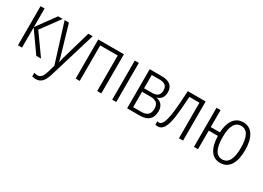

<svg xmlns="http://www.w3.org/2000/svg" viewBox="-18 -1281 3094 2262"><g transform="rotate(30 1529.0 -150.5)"><path d="M375 -532 189 -279 388 0H323L129 -275V0H74V-532H129V-279L313 -532Z M460 -532 559 -194Q583 -117 591 -73H594Q603 -119 626 -194L724 -532H783L592 99Q569 173 537 207Q505 241 454 241Q429 241 403 233V184Q425 192 448 192Q480 192 501 168.5Q522 145 538 91L566 -5L402 -532Z M1208 0H1152V-483H914V0H859V-532H1208Z M1356 0V-532H1411V0Z M1798 -284V-281Q1845 -273 1871.5 -240.5Q1898 -208 1898 -153Q1898 -80 1856.5 -40Q1815 0 1730 0H1559V-532H1724Q1802 -532 1841.5 -499Q1881 -466 1881 -402Q1881 -355 1860 -325Q1839 -295 1798 -284ZM1719 -485H1614V-304H1723Q1775 -304 1800 -327Q1825 -350 1825 -397Q1825 -441 1799.5 -463Q1774 -485 1719 -485ZM1726 -257H1614V-47H1724Q1783 -47 1812 -73.5Q1841 -100 1841 -155Q1841 -209 1812.5 -233Q1784 -257 1726 -257Z M2264 0V-483H2127Q2117 -304 2102.5 -201.5Q2088 -99 2058.5 -47Q2029 5 1978 5Q1956 5 1944 1V-46Q1953 -42 1968 -42Q2002 -42 2023 -95Q2044 -148 2056.5 -253.5Q2069 -359 2077 -532H2320V0Z M2828 10Q2742 10 2696.5 -57.5Q2651 -125 2647 -253H2523V0H2468V-532H2523V-301H2647Q2653 -415 2699.5 -478.5Q2746 -542 2829 -542Q2918 -542 2964 -468.5Q3010 -395 3010 -267Q3010 -135 2963 -62.5Q2916 10 2828 10ZM2828 -38Q2953 -38 2953 -267Q2953 -493 2828 -493Q2703 -493 2703 -267Q2703 -157 2733.5 -97.5Q2764 -38 2828 -38Z"/></g></svg>

Font: Noto Sans Display Light Narrow
Style: Regular
Weight: 300
Width: 4
Designer: Monotype Design team
Foundry: Monotype Imaging Inc.
Version: Version 1.000